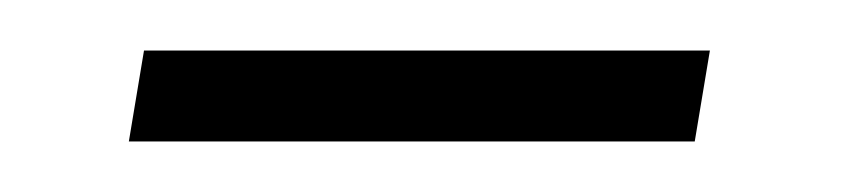

<svg xmlns="http://www.w3.org/2000/svg" viewBox="-20 -309 334 76"><path d="M31 -253H255L261 -289H37Z"/></svg>

Font: Noto Sans SemiCondensed ExtraLight
Style: Italic
Weight: 200
Width: 4
Italic angle: -12°
Designer: Monotype Design Team
Foundry: Monotype Imaging Inc.
Version: Version 2.013